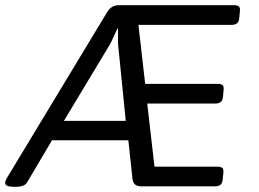

<svg xmlns="http://www.w3.org/2000/svg" viewBox="-67 -720 1002 742"><path d="M-9 2Q-31 2 -39 -2Q-47 -6 -47 -13Q-47 -21 -41 -31L347 -673Q363 -700 392 -700H838Q849 -700 855.5 -695.5Q862 -691 860 -675L858 -654Q857 -636 849 -630Q841 -624 830 -624H468L494 -396H775Q786 -396 792.5 -391.5Q799 -387 797 -371L795 -350Q794 -332 786 -326Q778 -320 767 -320H502L530 -76H774Q785 -76 791.5 -71.5Q798 -67 796 -51L794 -30Q793 -12 785 -6Q777 0 766 0H478Q448 0 445 -29L429 -178H134L37 -14Q32 -6 21 -2Q10 2 -4 2ZM180 -253H419L389 -552V-610H387L360 -552Z"/></svg>

Font: Asap
Style: Italic
Weight: 400
Italic angle: -6°
Designer: Pablo Cosgaya
Foundry: Omnibus-Type
Version: Version 3.001; ttfautohint (v1.8.3)